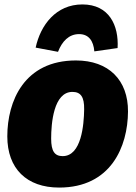

<svg xmlns="http://www.w3.org/2000/svg" viewBox="-20 -827 612 867"><path d="M242 -593C260 -640 291 -673 337 -673C381 -673 402 -642 406 -595L511 -610C517 -712 473 -807 352 -807C233 -807 163 -714 141 -612ZM247 20C481 20 557 -165 558 -323C559 -465 471 -554 323 -554C89 -554 13 -370 13 -211C13 -66 100 20 247 20ZM263 -122C227 -122 211 -144 211 -201C211 -270 222 -412 307 -412C344 -412 361 -390 360 -333C359 -264 348 -122 263 -122Z"/></svg>

Font: Fira Sans Heavy
Style: Italic
Weight: 900
Italic angle: -8°
Designer: bBox Type GmbH & Carrois Corporate GbR & Edenspiekermann AG
Foundry: bBox Type GmbH & Carrois Corporate GbR & Edenspiekermann AG
Version: Version 4.301;PS 004.301;hotconv 1.0.88;makeotf.lib2.5.64775